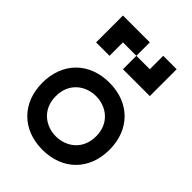

<svg xmlns="http://www.w3.org/2000/svg" viewBox="-231 -906 1011 1011"><g transform="rotate(45 275.0 -400.0)"><path d="M275 0C425 0 525 -100 525 -250C525 -400 425 -500 275 -500C125 -500 25 -400 25 -250C25 -100 125 0 275 0ZM75 -600H175V-700H275V-800H75ZM125 -250C125 -350 200 -400 275 -400C350 -400 425 -350 425 -250C425 -150 350 -100 275 -100C200 -100 125 -150 125 -250ZM275 -600H475V-800H375V-700H275Z"/></g></svg>

Font: LS-VG5000
Style: Regular
Weight: 400
Designer: Justin Bihan, 2021
Foundry: Justin Bihan, 2021
Version: Version 1.000;Glyphs 3.1.2 (3151)